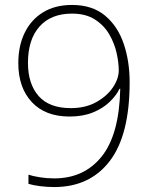

<svg xmlns="http://www.w3.org/2000/svg" viewBox="-20 -744 610 776"><path d="M504 -412Q504 -198 423.5 -93Q343 12 199 12Q172 12 143 8.5Q114 5 95 -1V-38Q113 -32 141 -27.5Q169 -23 199 -23Q320 -23 391 -111.5Q462 -200 466 -385H463Q450 -358 423 -332Q396 -306 355.5 -289.5Q315 -273 261 -273Q163 -273 108.5 -331.5Q54 -390 54 -489Q54 -559 80 -612Q106 -665 154.5 -694.5Q203 -724 271 -724Q353 -724 404.5 -681Q456 -638 480 -567Q504 -496 504 -412ZM271 -689Q186 -689 139.5 -636.5Q93 -584 93 -490Q93 -405 136 -356Q179 -307 266 -307Q326 -307 369.5 -331.5Q413 -356 436.5 -391Q460 -426 460 -460Q460 -490 451.5 -529Q443 -568 422 -604.5Q401 -641 364 -665Q327 -689 271 -689Z"/></svg>

Font: Noto Sans Khmer UI ExtraLight
Style: Regular
Weight: 200
Designer: Danh Hong and the Monotype Design Team
Foundry: Monotype Imaging Inc.
Version: Version 2.002; ttfautohint (v1.8.4.7-5d5b)